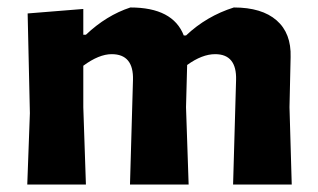

<svg xmlns="http://www.w3.org/2000/svg" viewBox="-20 -494 850 514"><path d="M203 -470V-401H210Q265 -453 329 -474Q443 -474 472 -399H478Q533 -451 606 -474Q681 -474 720.5 -439.5Q760 -405 758 -341L755 -207L761 0H604L612 -280Q614 -349 556 -349Q521 -349 481 -320L478 -207L485 0H328L336 -280Q338 -349 279 -349Q245 -349 203 -318V-207L210 0H53L60 -191L54 -458Z"/></svg>

Font: Alegreya Sans SC ExtraBold
Style: Regular
Weight: 800
Designer: Juan Pablo del Peral
Foundry: Huerta Tipografica
Version: Version 2.007